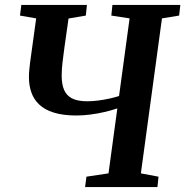

<svg xmlns="http://www.w3.org/2000/svg" viewBox="-20 -763 756 783"><path d="M327 0 332.5 -42.5 422.5 -56 458.5 -321Q433.5 -312.5 405.2 -306Q377 -299.5 348.2 -295.8Q319.5 -292 292 -292Q237 -292 199.5 -303.8Q162 -315.5 139.8 -336.8Q117.5 -358 107.8 -386.5Q98 -415 98 -448Q98 -463 99.5 -478.2Q101 -493.5 102.5 -506.5L127.5 -688L61.5 -699.5L67 -743H334.5L330 -699.5L259.5 -687.5L243 -571.5Q238.5 -539.5 235 -509Q231.5 -478.5 231.5 -454.5Q231.5 -419.5 241.5 -396.2Q251.5 -373 274.2 -361.5Q297 -350 336 -350Q356.5 -350 380.2 -353Q404 -356 426.5 -361Q449 -366 465.5 -371.5L508.5 -688L434 -699.5L438.5 -743H715.5L710.5 -699.5L640.5 -688L554.5 -56L626.5 -42.5L622 0Z"/></svg>

Font: Merriweather 36pt SemiBold
Style: Italic
Weight: 600
Italic angle: -7.8°
Version: Version 2.101